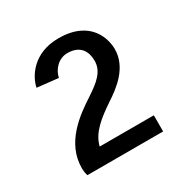

<svg xmlns="http://www.w3.org/2000/svg" viewBox="-92 -832 459 481"><g transform="rotate(-30 137.5 -591.5)"><path d="M25.8 -446.7C25.8 -434.2 29.2 -425 29.2 -425H248.3V-471.7H91.7C100 -506.7 130.8 -530.8 169.2 -556.7C200 -576.7 246.7 -610.8 246.7 -664.2C246.7 -690.8 232.5 -758.3 137.5 -758.3C65 -758.3 34.2 -708.3 28.3 -678.3L89.2 -671.7C93.3 -693.3 112.5 -715 138.3 -715C176.7 -715 188.3 -690 188.3 -664.2C188.3 -633.3 164.2 -614.2 132.5 -593.3C87.5 -564.2 25.8 -520 25.8 -446.7Z"/></g></svg>

Font: Boon Medium
Style: Regular
Weight: 500
Designer: Sungsit Sawaiwan
Foundry: FontUni
Version: Version 2.0